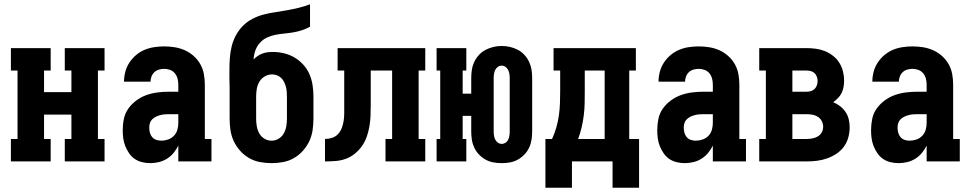

<svg xmlns="http://www.w3.org/2000/svg" viewBox="-20 -755 4540 898"><path d="M31 0V-105H62V-425H31V-530H217V-425H186V-324H314V-425H283V-530H469V-425H438V-105H469V0H283V-105H314V-219H186V-105H217V0Z M683 8Q664 8 645 3.5Q626 -1 610.5 -11.5Q595 -22 584 -38Q573 -54 566 -71.5Q559 -89 556.5 -108Q554 -127 554 -146Q554 -173 559.5 -199.5Q565 -226 580.5 -247.5Q596 -269 617.5 -285Q639 -301 664 -310Q689 -319 715.5 -322.5Q742 -326 769 -326H814V-359Q814 -373 810.5 -387Q807 -401 798 -412Q789 -423 775.5 -428Q762 -433 748 -433Q736 -433 723.5 -429.5Q711 -426 702 -417.5Q693 -409 688.5 -397Q684 -385 684 -373H560Q560 -396 566 -419Q572 -442 585 -462Q598 -482 616.5 -497.5Q635 -513 656.5 -522Q678 -531 701.5 -534.5Q725 -538 748 -538Q773 -538 797.5 -534Q822 -530 844.5 -520Q867 -510 886 -493Q905 -476 917 -454.5Q929 -433 933.5 -408.5Q938 -384 938 -359V-105H969V0H814V-74Q805 -56 792 -40Q779 -24 761.5 -13Q744 -2 723.5 3Q703 8 683 8ZM734 -97Q750 -97 766 -102.5Q782 -108 793.5 -120Q805 -132 809.5 -148Q814 -164 814 -180V-221H769Q758 -221 748 -220Q738 -219 727.5 -216Q717 -213 708 -208.5Q699 -204 691.5 -196.5Q684 -189 681 -179Q678 -169 678 -158Q678 -146 681 -134.5Q684 -123 691.5 -114Q699 -105 710.5 -101Q722 -97 734 -97Z M1250 8Q1223 8 1196 3Q1169 -2 1145.5 -15.5Q1122 -29 1103.5 -49.5Q1085 -70 1073.5 -94.5Q1062 -119 1058 -146Q1054 -173 1054 -200V-304Q1054 -324 1054 -344.5Q1054 -365 1053 -386V-388Q1053 -398 1053 -408Q1053 -418 1053 -428Q1053 -456 1055 -483.5Q1057 -511 1063.5 -538Q1070 -565 1083.5 -590Q1097 -615 1116.5 -634.5Q1136 -654 1161 -667Q1186 -680 1213 -687Q1240 -694 1267.5 -698Q1295 -702 1322.5 -707Q1350 -712 1377 -718.5Q1404 -725 1430 -735V-630Q1412 -620 1392 -613.5Q1372 -607 1351 -603.5Q1330 -600 1309 -598Q1288 -596 1267.5 -592Q1247 -588 1228 -579Q1209 -570 1195 -554Q1181 -538 1174 -518Q1167 -498 1166 -477Q1175 -486 1185 -493Q1195 -500 1207 -504.5Q1219 -509 1231.5 -510.5Q1244 -512 1257 -512Q1283 -512 1309.5 -505.5Q1336 -499 1358.5 -485.5Q1381 -472 1399 -452Q1417 -432 1427.5 -407.5Q1438 -383 1442 -356.5Q1446 -330 1446 -304V-200Q1446 -173 1442 -146Q1438 -119 1426.5 -94.5Q1415 -70 1396.5 -49.5Q1378 -29 1354.5 -15.5Q1331 -2 1304 3Q1277 8 1250 8ZM1250 -97Q1268 -97 1283.5 -106.5Q1299 -116 1307.5 -131.5Q1316 -147 1319 -164.5Q1322 -182 1322 -200V-304Q1322 -315 1321 -327Q1320 -339 1317 -350Q1314 -361 1308.5 -372Q1303 -383 1294.5 -391Q1286 -399 1275 -403Q1264 -407 1252 -407Q1234 -407 1218 -397.5Q1202 -388 1193 -372.5Q1184 -357 1181 -339.5Q1178 -322 1178 -304V-200Q1178 -182 1181 -164.5Q1184 -147 1192.5 -131.5Q1201 -116 1216.5 -106.5Q1232 -97 1250 -97Z M1500 0V-105Q1517 -105 1533.5 -110.5Q1550 -116 1561.5 -128.5Q1573 -141 1579 -157.5Q1585 -174 1587.5 -191Q1590 -208 1590 -225.5Q1590 -243 1590 -260V-262Q1590 -262 1590 -262.5Q1590 -263 1590 -263V-425H1559V-530H1969V-425H1938V-105H1969V0H1783V-105H1814V-425H1714V-264Q1714 -239 1713 -214Q1712 -189 1708 -165Q1704 -141 1696 -117.5Q1688 -94 1674 -73.5Q1660 -53 1640.5 -37Q1621 -21 1598 -12.5Q1575 -4 1550 -2Q1525 0 1500 0Z M2327 8Q2307 8 2287.5 4.5Q2268 1 2251 -8.5Q2234 -18 2220.5 -32Q2207 -46 2198.5 -64Q2190 -82 2187 -101Q2184 -120 2184 -140V-213H2144V-105H2161V0H2022V-105H2039V-425H2022V-530H2161V-425H2144V-317H2184V-390Q2184 -410 2187 -429Q2190 -448 2198.5 -466Q2207 -484 2220.5 -498.5Q2234 -513 2251.5 -522Q2269 -531 2288 -535.5Q2307 -540 2327 -540Q2346 -540 2365.5 -535.5Q2385 -531 2402 -522Q2419 -513 2432.5 -498.5Q2446 -484 2454.5 -466Q2463 -448 2466 -429Q2469 -410 2469 -390V-140Q2469 -120 2466 -101Q2463 -82 2454.5 -64Q2446 -46 2432.5 -32Q2419 -18 2402 -8.5Q2385 1 2365.5 4.5Q2346 8 2327 8ZM2327 -82Q2336 -82 2344.5 -87.5Q2353 -93 2357 -102Q2361 -111 2362.5 -120.5Q2364 -130 2364 -140V-390Q2364 -400 2362.5 -409.5Q2361 -419 2356.5 -428Q2352 -437 2344 -442.5Q2336 -448 2326 -448Q2316 -448 2308 -442Q2300 -436 2296 -427.5Q2292 -419 2290.5 -409.5Q2289 -400 2289 -390V-140Q2289 -130 2290.5 -120.5Q2292 -111 2296.5 -102Q2301 -93 2309 -87.5Q2317 -82 2327 -82Z M2531 123V-105H2562Q2574 -131 2582 -159Q2590 -187 2594 -215.5Q2598 -244 2599 -273Q2600 -302 2600 -331V-425H2569V-530H2954V-425H2923V-105H2969V123H2845V0H2655V123ZM2808 -105V-425H2715V-331Q2715 -303 2714.5 -274Q2714 -245 2710.5 -216.5Q2707 -188 2700.5 -160Q2694 -132 2684 -105Z M3183 8Q3164 8 3145 3.5Q3126 -1 3110.5 -11.5Q3095 -22 3084 -38Q3073 -54 3066 -71.5Q3059 -89 3056.5 -108Q3054 -127 3054 -146Q3054 -173 3059.5 -199.5Q3065 -226 3080.5 -247.5Q3096 -269 3117.5 -285Q3139 -301 3164 -310Q3189 -319 3215.5 -322.5Q3242 -326 3269 -326H3314V-359Q3314 -373 3310.5 -387Q3307 -401 3298 -412Q3289 -423 3275.5 -428Q3262 -433 3248 -433Q3236 -433 3223.5 -429.5Q3211 -426 3202 -417.5Q3193 -409 3188.5 -397Q3184 -385 3184 -373H3060Q3060 -396 3066 -419Q3072 -442 3085 -462Q3098 -482 3116.5 -497.5Q3135 -513 3156.5 -522Q3178 -531 3201.5 -534.5Q3225 -538 3248 -538Q3273 -538 3297.5 -534Q3322 -530 3344.5 -520Q3367 -510 3386 -493Q3405 -476 3417 -454.5Q3429 -433 3433.5 -408.5Q3438 -384 3438 -359V-105H3469V0H3314V-74Q3305 -56 3292 -40Q3279 -24 3261.5 -13Q3244 -2 3223.5 3Q3203 8 3183 8ZM3234 -97Q3250 -97 3266 -102.5Q3282 -108 3293.5 -120Q3305 -132 3309.5 -148Q3314 -164 3314 -180V-221H3269Q3258 -221 3248 -220Q3238 -219 3227.5 -216Q3217 -213 3208 -208.5Q3199 -204 3191.5 -196.5Q3184 -189 3181 -179Q3178 -169 3178 -158Q3178 -146 3181 -134.5Q3184 -123 3191.5 -114Q3199 -105 3210.5 -101Q3222 -97 3234 -97Z M3531 0V-105H3562V-425H3531V-530H3752Q3774 -530 3796 -527Q3818 -524 3838 -516Q3858 -508 3876 -494Q3894 -480 3905.5 -461.5Q3917 -443 3922.5 -421.5Q3928 -400 3928 -378Q3928 -364 3925.5 -349Q3923 -334 3916.5 -320.5Q3910 -307 3899.5 -296.5Q3889 -286 3877 -277Q3894 -270 3909 -258.5Q3924 -247 3934.5 -231.5Q3945 -216 3949.5 -197.5Q3954 -179 3954 -160Q3954 -136 3947.5 -112Q3941 -88 3926.5 -68.5Q3912 -49 3891.5 -35.5Q3871 -22 3848 -14Q3825 -6 3801 -3Q3777 0 3752 0ZM3686 -326H3752Q3763 -326 3773 -329Q3783 -332 3790 -339Q3797 -346 3800.5 -356Q3804 -366 3804 -376Q3804 -386 3800.5 -396Q3797 -406 3789.5 -413Q3782 -420 3772 -422.5Q3762 -425 3752 -425H3686ZM3686 -105H3752Q3766 -105 3779.5 -107.5Q3793 -110 3805 -117Q3817 -124 3823.5 -136Q3830 -148 3830 -162Q3830 -176 3823.5 -188.5Q3817 -201 3805.5 -208.5Q3794 -216 3780 -218.5Q3766 -221 3752 -221H3686Z M4183 8Q4164 8 4145 3.5Q4126 -1 4110.5 -11.5Q4095 -22 4084 -38Q4073 -54 4066 -71.5Q4059 -89 4056.5 -108Q4054 -127 4054 -146Q4054 -173 4059.5 -199.5Q4065 -226 4080.5 -247.5Q4096 -269 4117.5 -285Q4139 -301 4164 -310Q4189 -319 4215.5 -322.5Q4242 -326 4269 -326H4314V-359Q4314 -373 4310.5 -387Q4307 -401 4298 -412Q4289 -423 4275.5 -428Q4262 -433 4248 -433Q4236 -433 4223.5 -429.5Q4211 -426 4202 -417.5Q4193 -409 4188.5 -397Q4184 -385 4184 -373H4060Q4060 -396 4066 -419Q4072 -442 4085 -462Q4098 -482 4116.5 -497.5Q4135 -513 4156.5 -522Q4178 -531 4201.5 -534.5Q4225 -538 4248 -538Q4273 -538 4297.5 -534Q4322 -530 4344.5 -520Q4367 -510 4386 -493Q4405 -476 4417 -454.5Q4429 -433 4433.5 -408.5Q4438 -384 4438 -359V-105H4469V0H4314V-74Q4305 -56 4292 -40Q4279 -24 4261.5 -13Q4244 -2 4223.5 3Q4203 8 4183 8ZM4234 -97Q4250 -97 4266 -102.5Q4282 -108 4293.5 -120Q4305 -132 4309.5 -148Q4314 -164 4314 -180V-221H4269Q4258 -221 4248 -220Q4238 -219 4227.5 -216Q4217 -213 4208 -208.5Q4199 -204 4191.5 -196.5Q4184 -189 4181 -179Q4178 -169 4178 -158Q4178 -146 4181 -134.5Q4184 -123 4191.5 -114Q4199 -105 4210.5 -101Q4222 -97 4234 -97Z"/></svg>

Font: Iosevka Slab Extrabold
Style: Regular
Weight: 800
Monospace: yes
Designer: Belleve Invis
Foundry: Belleve Invis
Version: Version 11.1.1; ttfautohint (v1.8.3)